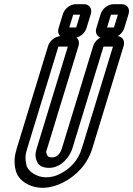

<svg xmlns="http://www.w3.org/2000/svg" viewBox="-20 -864 635 915"><path d="M370 -157C352.3 -99 315.6 -61 267 -36C244.3 -24 221.8 -19 198.8 -19C155.8 -19 113.4 -47 106.2 -76C98.6 -110 100.5 -126 110 -157L258.3 -642H303.3L155 -157C148.6 -136 145.5 -116 157.1 -92C166 -72 188.6 -64 213.6 -64C273.6 -64 313.4 -119 325 -157L473.3 -642H518.3ZM536.6 -692H485.6C459.6 -692 432.1 -671 424.2 -645L275 -157C267.1 -131 250.9 -114 228.9 -114C211.9 -114 208.1 -118 206.3 -122C197.4 -142 198.6 -136 205 -157L354.2 -645C362.1 -671 347.6 -692 321.6 -692H270.6C244.6 -692 217.1 -671 209.2 -645L60 -157C49.3 -122 45.1 -92 54.9 -52C67.3 -1 124.5 31 183.5 31C214.5 31 248.3 22 280.2 6C345.3 -27 397.4 -83 420 -157L569.2 -645C577.1 -671 562.6 -692 536.6 -692ZM490.1 -733 508.8 -794H541.8L523.1 -733ZM572.2 -730 592.7 -797C600.6 -823 586 -844 560 -844H521C495 -844 467.6 -823 459.7 -797L439.2 -730C431.2 -704 445.8 -683 471.8 -683H510.8C536.8 -683 564.2 -704 572.2 -730ZM310.1 -733 328.8 -794H361.8L343.1 -733ZM392.2 -730 412.7 -797C420.6 -823 406 -844 380 -844H341C315 -844 287.6 -823 279.7 -797L259.2 -730C251.2 -704 265.8 -683 291.8 -683H330.8C356.8 -683 384.2 -704 392.2 -730Z"/></svg>

Font: DIN Rundschrift
Style: EngKontKu
Weight: 400
Width: 3
Version: Version 1.027